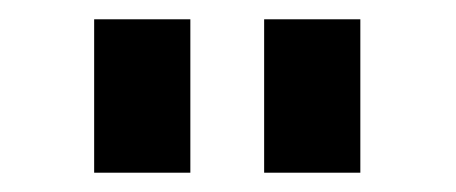

<svg xmlns="http://www.w3.org/2000/svg" viewBox="-20 -746 470 198"><path d="M176.3 -567.9H77.1V-726.1H176.3ZM351.6 -567.9H252.4V-726.1H351.6Z"/></svg>

Font: Federov2
Style: Regular
Weight: 400
Designer: Olexa M. Volochay | Cyreal.org
Foundry: Olexa M. Volochay | Cyreal.org
Version: Version 1.000